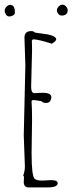

<svg xmlns="http://www.w3.org/2000/svg" viewBox="-49 -793 311 826"><path d="M242.2 -749Q242.2 -726.1 215.8 -726.1Q208 -726.1 201.9 -733.2Q195.8 -740.2 195.8 -748.8Q195.8 -757.3 203.4 -765.1Q210.9 -772.9 219.7 -772.9Q228.5 -772.9 235.4 -764.9Q242.2 -756.8 242.2 -749ZM15.1 -739.3Q15.1 -772 -4.9 -772Q-13.7 -772 -21.2 -763.9Q-28.8 -755.9 -28.8 -747.3Q-28.8 -738.8 -23.4 -730.5Q-18.1 -722.2 -9.5 -722.2Q-1 -722.2 7.1 -726.6Q15.1 -731 15.1 -739.3ZM53.2 -7.8 54.2 -33.2 50.8 -37.1Q58.1 -57.1 58.1 -78.1L53.2 -210L60.1 -511.2L56.2 -630.9Q56.2 -659.2 85 -659.2Q96.2 -659.2 101.1 -652.8Q104.5 -651.9 129.9 -648.9Q191.4 -642.1 192.9 -624Q192.9 -616.2 173.8 -605Q118.7 -623 92.8 -624L87.9 -618.2Q88.9 -604 88.9 -575.2L85 -419.9Q85 -392.1 99.1 -392.1L132.8 -394Q170.9 -394 171.9 -376Q171.9 -365.7 166.7 -357.9Q161.6 -350.1 148.4 -350.1Q135.3 -350.1 128.9 -357.9L96.2 -362.8H91.8L86.9 -357.9V-355Q88.9 -329.1 88.9 -275.9L86.9 -133.8Q86.9 -34.2 100.6 -23.4Q109.4 -16.1 132.8 -16.1L169.9 -18.1Q199.2 -18.1 199.2 -4.9Q199.2 13.2 155.8 13.2H73.2Q54.7 13.2 53.2 -7.8Z"/></svg>

Font: Amatic SC
Style: Regular
Weight: 400
Version: Version 1.004